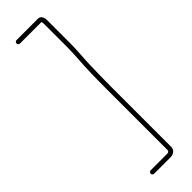

<svg xmlns="http://www.w3.org/2000/svg" viewBox="-283 -717 830 830"><g transform="rotate(-45 132.5 -301.5)"><path d="M60 -695H192C193 -690 194 -686 194 -683V-538C194 -523 193 -505 192 -482C187 -418 186 -354 186 -286V83C186 88 180 92 174 92H72C67 92 62 98 62 103C62 108 67 113 72 113H174C192 113 207 101 207 83V-286C207 -329 208 -372 209 -414C210 -450 215 -503 215 -538V-683C215 -700 208 -716 192 -716H60C55 -716 50 -711 50 -706C50 -701 55 -695 60 -695Z"/></g></svg>

Font: Electronic
Style: Thn
Weight: 100
Version: Version 1.011